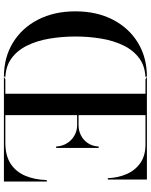

<svg xmlns="http://www.w3.org/2000/svg" viewBox="88 -878 790 1007"><g transform="rotate(90 483.5 -375.0)"><path d="M172 -375Q172 -445 183 -510.8Q194 -576.5 219.8 -628.8Q245.5 -681 288.8 -711.8Q332 -742.5 396.5 -742.5L383.5 -750Q282 -750 204.5 -702.8Q127 -655.5 83.5 -571Q40 -486.5 40 -375Q40 -263.5 83.5 -179Q127 -94.5 204.5 -47.2Q282 0 383.5 0L396.5 -7.5Q332 -7.5 288.8 -38.2Q245.5 -69 219.8 -121.2Q194 -173.5 183 -239.5Q172 -305.5 172 -375ZM382.5 0V-7.5H472V-742.5H382.5V-750H922V-545H915Q913 -598.5 893.5 -643.5Q874 -688.5 835.5 -715.5Q797 -742.5 738.5 -742.5H584.5V-7.5H728.5Q797 -7.5 839.5 -35.5Q882 -63.5 902.5 -112.5Q923 -161.5 925 -225H932.5V0ZM749 -274Q747 -307.5 731 -332.2Q715 -357 690.2 -370.5Q665.5 -384 637 -384H549V-391.5H637Q665.5 -391.5 690.2 -404Q715 -416.5 731 -440Q747 -463.5 749 -497H756.5V-274Z"/></g></svg>

Font: BodoniModa_28ptMedium
Style: Regular
Weight: 500
Designer: Owen Earl
Foundry: indestructible type
Version: Version 2.004